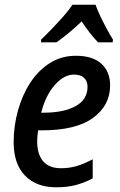

<svg xmlns="http://www.w3.org/2000/svg" viewBox="-20 -786 511 816"><path d="M219 10Q134 10 86 -40Q38 -90 38 -181Q38 -251 56.5 -317Q75 -383 109 -435Q143 -487 192 -518Q241 -549 303 -549Q373 -549 410.5 -515.5Q448 -482 448 -423Q448 -338 375.5 -285Q303 -232 157 -232H142Q138 -207 138 -185Q138 -130 163.5 -100.5Q189 -71 239 -71Q274 -71 305 -80Q336 -89 374 -109V-28Q338 -9 302 0.5Q266 10 219 10ZM164 -307Q251 -307 301.5 -335Q352 -363 352 -417Q352 -441 337.5 -455Q323 -469 294 -469Q252 -469 213 -425Q174 -381 155 -307ZM155 -618Q175 -637 200 -663Q225 -689 249 -716Q273 -743 288 -766H386Q394 -743 407 -716Q420 -689 434 -663Q448 -637 460 -618L459 -606H397Q381 -622 362.5 -645.5Q344 -669 327 -695Q299 -668 271.5 -645.5Q244 -623 220 -606H154Z"/></svg>

Font: Noto Sans SemiCondensed Medium
Style: Italic
Weight: 500
Width: 4
Italic angle: -12°
Designer: Monotype Design Team
Foundry: Monotype Imaging Inc.
Version: Version 2.013; ttfautohint (v1.8.4.7-5d5b)